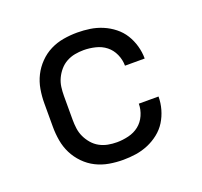

<svg xmlns="http://www.w3.org/2000/svg" viewBox="-99 -640 798 760"><g transform="rotate(-20 300.0 -260.0)"><path d="M298 8Q268 8 239 3Q210 -2 184 -15Q158 -28 137 -49.5Q116 -71 103 -97Q90 -123 85 -152Q80 -181 80 -210V-310Q80 -339 85 -368Q90 -397 103 -423Q116 -449 137 -470.5Q158 -492 184 -505Q210 -518 239 -523Q268 -528 298 -528Q325 -528 351.5 -524Q378 -520 403 -509.5Q428 -499 449.5 -482Q471 -465 485 -442.5Q499 -420 506.5 -393.5Q514 -367 514 -340Q514 -340 514 -340Q514 -340 514 -340H431Q431 -340 431 -340Q431 -340 431 -340Q431 -365 420.5 -388.5Q410 -412 391 -427Q372 -442 347 -448Q322 -454 298 -454Q279 -454 260.5 -450.5Q242 -447 225.5 -438Q209 -429 196.5 -414.5Q184 -400 176 -383Q168 -366 165.5 -347.5Q163 -329 163 -310V-210Q163 -191 165.5 -172.5Q168 -154 176 -137Q184 -120 196.5 -105.5Q209 -91 225.5 -82Q242 -73 260.5 -69.5Q279 -66 298 -66Q322 -66 347 -72Q372 -78 391 -93Q410 -108 420.5 -131.5Q431 -155 431 -180Q431 -180 431 -180Q431 -180 431 -180H514Q514 -180 514 -180Q514 -180 514 -180Q514 -153 506.5 -126.5Q499 -100 485 -77.5Q471 -55 449.5 -38Q428 -21 403 -10.5Q378 0 351.5 4Q325 8 298 8Z"/></g></svg>

Font: Iosevka Custom Extended
Style: Regular
Weight: 400
Width: 7
Monospace: yes
Designer: Belleve Invis
Foundry: Belleve Invis
Version: Version 11.2.4; ttfautohint (v1.8.4)